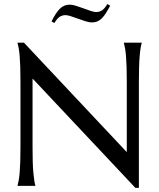

<svg xmlns="http://www.w3.org/2000/svg" viewBox="-20 -909 779 939"><path d="M97.2 -700.2 600.1 -165V-508.8Q600.1 -550.3 599.1 -581.3Q598.1 -612.3 596.2 -635Q594.2 -657.7 591.6 -672.9Q588.9 -688 585.9 -698.2V-700.2H672.9V-698.2Q669.9 -688 667.5 -672.9Q665 -657.7 663.1 -635Q661.1 -612.3 660.2 -581.3Q659.2 -550.3 659.2 -508.8V9.8H642.1L139.2 -524.9V-190.9Q139.2 -149.4 140.1 -118.4Q141.1 -87.4 143.1 -64.9Q145 -42.5 147.5 -27.3Q149.9 -12.2 152.8 -2V0H65.9V-2Q68.8 -12.2 71.5 -27.3Q74.2 -42.5 76.2 -64.9Q78.1 -87.4 79.1 -118.4Q80.1 -149.4 80.1 -190.9V-508.8Q80.1 -550.3 79.1 -581.3Q78.1 -612.3 76.2 -635Q74.2 -657.7 71.5 -672.9Q68.8 -688 65.9 -698.2V-700.2ZM519 -881.3Q507.8 -860.4 498 -845Q488.3 -829.6 478 -819.3Q467.8 -809.1 455.8 -804.2Q443.8 -799.3 429.2 -799.3Q416.5 -799.3 398.9 -804.9Q381.3 -810.5 362.8 -817.1Q344.2 -823.7 327.6 -829.3Q311 -835 300.8 -835Q283.7 -835 271 -826.2Q258.3 -817.4 246.1 -796.4L231.9 -804.2Q242.7 -825.2 252.4 -840.6Q262.2 -856 272.7 -866.2Q283.2 -876.5 294.9 -881.3Q306.6 -886.2 321.8 -886.2Q334 -886.2 351.8 -880.6Q369.6 -875 388.2 -868.2Q406.7 -861.3 423.3 -855.7Q439.9 -850.1 450.2 -850.1Q467.3 -850.1 480 -859.1Q492.7 -868.2 504.9 -889.2L519 -881.3Z"/></svg>

Font: Marcellus
Style: Regular
Weight: 400
Designer: Astigmatic (AOETI)
Foundry: Astigmatic (AOETI)
Version: Version 1.000